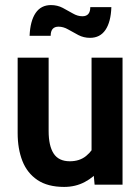

<svg xmlns="http://www.w3.org/2000/svg" viewBox="-20 -727 550 756"><path d="M232.5 9Q168 9 127.5 -18.2Q87 -45.5 68.2 -93.2Q49.5 -141 49.5 -203V-500H171.5V-211Q171.5 -153 191.2 -122.5Q211 -92 255 -92Q293.5 -92 319 -112.8Q344.5 -133.5 361 -169.5L340.5 -100V-500H462.5V0H352.5L345.5 -76.5L372.5 -59Q350.5 -30 314 -10.5Q277.5 9 232.5 9ZM334.5 -578Q309.5 -578 288.5 -589Q267.5 -600 248.5 -611Q229.5 -622 210.5 -622Q179.5 -622 179.5 -586H96.5Q99 -644.5 120.2 -675.8Q141.5 -707 180.5 -707Q206 -707 227 -696Q248 -685 266.8 -674Q285.5 -663 304.5 -663Q335.5 -663 335.5 -699H418.5Q416.5 -640.5 395.2 -609.2Q374 -578 334.5 -578Z"/></svg>

Font: Cabin
Style: Bold
Weight: 700
Width: 4
Designer: Pablo Impallari
Foundry: Pablo Impallari. http://www.impallari.com Igino Marini. http://www.ikern.com
Version: Version 3.001